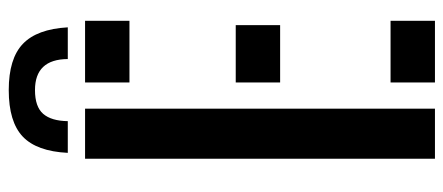

<svg xmlns="http://www.w3.org/2000/svg" viewBox="-308 -706 1014 439"><g transform="rotate(-90 199.5 -487.0)"><path d="M55.5 0V-800H170V0ZM230 -698.5V-800H371V-698.5ZM230 -354V-455.5H361V-354ZM230 0V-101.5H371V0ZM212.5 -974.5Q140 -974.5 106.2 -942.5Q72.5 -910.5 69 -839.5H141.5Q142 -877 158.2 -895.8Q174.5 -914.5 212.5 -914.5Q283 -914.5 283.5 -839.5H356Q352 -910 318.2 -942.2Q284.5 -974.5 212.5 -974.5Z"/></g></svg>

Font: Big Shoulders Stencil Text
Style: Bold
Weight: 700
Designer: Patric King
Foundry: XO Type Co
Version: Version 1.000